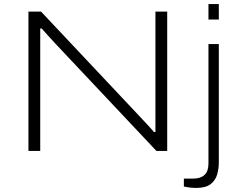

<svg xmlns="http://www.w3.org/2000/svg" viewBox="-20 -743 1178 945"><path d="M120 0V-686H182L676 -161Q686 -151 697.5 -138Q709 -125 720 -113.5Q731 -102 738 -93H745Q745 -108 745 -133.5Q745 -159 745 -182V-686H803V0H750L251 -530Q232 -550 213.5 -571Q195 -592 185 -603H178Q178 -582 178 -551.5Q178 -521 178 -501V0ZM1006 -647V-723H1057V-647ZM945 182Q933 182 922.5 181Q912 180 903 178.5Q894 177 885 175V136H932Q967 136 986.5 118Q1006 100 1006 62V-526H1057V57Q1057 86 1049 115Q1041 144 1017 163Q993 182 945 182Z"/></svg>

Font: Archivo Expanded Thin
Style: Regular
Weight: 250
Width: 7
Designer: Hector Gatti
Foundry: Omnibus-Type
Version: Version 2.001